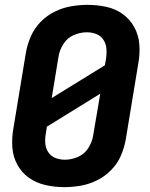

<svg xmlns="http://www.w3.org/2000/svg" viewBox="-20 -763 616 791"><path d="M245 8Q278 8 312.5 2Q347 -4 379.5 -20Q412 -36 438 -62.5Q464 -89 478 -121.5Q492 -154 498 -188L550 -503Q557 -542 554 -580.5Q551 -619 533 -651.5Q515 -684 485 -705.5Q455 -727 417 -735Q379 -743 340 -743Q307 -743 272.5 -737Q238 -731 205.5 -715Q173 -699 147.5 -673Q122 -647 107.5 -614Q93 -581 87 -548L35 -233Q28 -193 31 -154.5Q34 -116 52 -83.5Q70 -51 100 -30Q130 -9 168 -0.5Q206 8 245 8ZM193 -359 221 -529Q225 -556 241 -581.5Q257 -607 284 -618.5Q311 -630 338 -630Q359 -630 377.5 -622.5Q396 -615 406.5 -598.5Q417 -582 418.5 -562Q420 -542 417 -521L412 -494ZM247 -105Q226 -105 207.5 -112.5Q189 -120 178.5 -136.5Q168 -153 166.5 -173.5Q165 -194 169 -214L173 -241L393 -377L364 -206Q360 -179 344 -153.5Q328 -128 301 -116.5Q274 -105 247 -105Z"/></svg>

Font: Iosevka Sparkle Extrabold
Style: Italic
Weight: 800
Italic angle: -9°
Designer: Belleve Invis
Foundry: Belleve Invis
Version: Version 4.5.0; ttfautohint (v1.8.3)